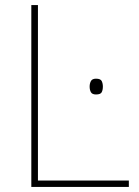

<svg xmlns="http://www.w3.org/2000/svg" viewBox="-20 -734 546 754"><path d="M103 0V-714H129V-25H486V0ZM357 -425Q375 -425 379.5 -415.5Q384 -406 384 -394Q384 -381 379.5 -372Q375 -363 357 -363Q342 -363 337 -372Q332 -381 332 -394Q332 -406 337 -415.5Q342 -425 357 -425Z"/></svg>

Font: Noto Sans Thin
Style: Regular
Weight: 100
Designer: Monotype Design Team
Foundry: Monotype Imaging Inc.
Version: Version 2.007